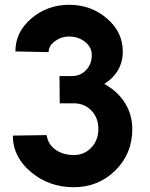

<svg xmlns="http://www.w3.org/2000/svg" viewBox="-20 -780 632 810"><path d="M34.2 -208 176.8 -210Q182.6 -170.9 214.4 -148.4Q246.1 -126 291 -126Q335.9 -126 365.5 -157.5Q395 -189 395 -236.1Q395 -283.2 365.5 -313.7Q335.9 -344.2 291 -344.2H231.9L231 -459H282.2Q319.3 -459 343.3 -484.4Q367.2 -509.8 367.2 -547.9Q367.2 -581.1 338.6 -603.5Q310.1 -626 272 -626Q238.8 -626 211.9 -606.4Q185.1 -586.9 185.1 -560.1L44.9 -563Q44.9 -645 112.5 -702.4Q180.2 -759.8 272 -759.8Q363.8 -759.8 430.9 -702.4Q498 -645 498 -563Q498 -476.1 419.9 -425.8Q475.1 -396 506.6 -346.4Q538.1 -296.9 538.1 -234.9Q538.1 -131.8 466.6 -61Q395 9.8 291 9.8Q187 9.8 110.6 -54.2Q34.2 -118.2 34.2 -208Z"/></svg>

Font: Oakes Grotesk
Style: Bold
Weight: 700
Designer: Samuel Oakes
Foundry: Samuel Oakes
Version: Version 1.0 | wf-rip DC20170320